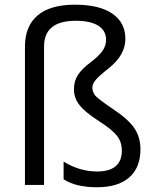

<svg xmlns="http://www.w3.org/2000/svg" viewBox="-20 -785 662 815"><path d="M392.1 -57.1Q497.1 -57.1 497.1 -146Q497.1 -182.6 476.6 -208.7Q456.1 -234.9 398.4 -272Q340.8 -309.1 317.4 -339.1Q293.9 -369.1 293.9 -405.3Q293.9 -441.4 310.8 -467Q327.6 -492.7 363.3 -519.5Q398.9 -546.4 414.6 -568.4Q430.2 -590.3 430.2 -616.2Q430.2 -655.3 397 -676Q363.8 -696.8 301.8 -696.8Q167 -696.8 167 -587.9V0H85.9V-586.9Q85.9 -673.8 139.6 -719.5Q193.4 -765.1 297.9 -765.1Q402.3 -765.1 457.3 -726.8Q512.2 -688.5 512.2 -620.1Q512.2 -551.8 442.4 -496.1Q399.4 -461.9 385.7 -445.3Q372.1 -428.7 372.1 -413.1Q372.1 -397.5 381.6 -382.8Q391.1 -368.2 458.5 -322.8Q526.4 -277.8 551.3 -239.5Q576.2 -201.2 576.2 -151.9Q576.2 -73.7 528.8 -32Q481.4 9.8 391.6 9.8Q301.8 9.8 250 -23.9V-99.1Q317.9 -57.1 392.1 -57.1Z"/></svg>

Font: OpenSans-Regular
Style: Regular
Weight: 400
Foundry: Ascender Corporation
Version: Version 1.10